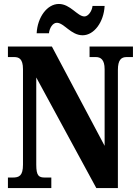

<svg xmlns="http://www.w3.org/2000/svg" viewBox="-20 -949 700 969"><path d="M397 -771C455 -771 504 -838 508 -919H447C444 -892 425 -866 406 -866C371 -866 335 -929 277 -929C218 -929 169 -862 165 -781H227C230 -808 246 -834 267 -834C303 -834 338 -771 397 -771ZM20 0H239V-53H207C176 -53 163 -61 163 -118V-558L466 0H575V-596C575 -647 592 -661 619 -661H651V-714H432V-661H464C488 -661 508 -648 508 -600V-213L242 -714H20V-661H51C75 -661 96 -653 96 -600V-118C96 -61 76 -53 44 -53H20Z"/></svg>

Font: Noto Serif Hebrew ExtraCondensed ExtraBold
Style: Regular
Weight: 800
Width: 2
Designer: Monotype Design Team
Foundry: Monotype Imaging Inc.
Version: Version 2.004